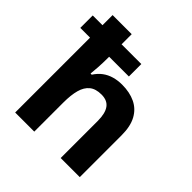

<svg xmlns="http://www.w3.org/2000/svg" viewBox="-201 -909 1059 1059"><g transform="rotate(45 328.5 -380.0)"><path d="M227 -760V-681H381V-584H227V-575Q227 -535 224.5 -498Q222 -461 220 -446H229Q247 -474 270.5 -491.5Q294 -509 323.5 -517.5Q353 -526 387 -526Q446 -526 490 -505Q534 -484 558 -439.9Q582 -395.9 582 -326V0H433V-289Q433 -348.5 411.7 -377.7Q390.5 -407 345 -407Q299.9 -407 274.4 -386.1Q248.8 -365.2 237.9 -325.3Q227 -285.5 227 -227V0H78V-584H2V-681H78V-760Z"/></g></svg>

Font: Noto Sans Kannada
Style: Regular
Weight: 400
Designer: Jelle Bosma - Monotype Design Team
Foundry: Monotype Imaging Inc.
Version: Version 2.003